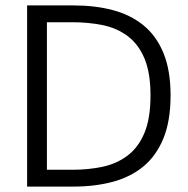

<svg xmlns="http://www.w3.org/2000/svg" viewBox="-20 -688 694 708"><path d="M80 0V-668H252Q330 -668 395 -651Q460 -634 508 -595.5Q556 -557 582.5 -493Q609 -429 609 -336Q609 -242 582.5 -177.5Q556 -113 508.5 -74Q461 -35 395.5 -17.5Q330 0 252 0ZM153 -62H247Q306 -62 358 -73Q410 -84 450 -114Q490 -144 512.5 -197.5Q535 -251 535 -336Q535 -420 512.5 -473Q490 -526 450 -555.5Q410 -585 358 -595.5Q306 -606 247 -606H153Z"/></svg>

Font: Atkinson Hyperlegible Next Light
Style: Regular
Weight: 300
Designer: Elliott Scott, Megan Eiswerth, Linus Boman, Theodore Petrosky, Letters from Sweden
Foundry: Applied Design Works, Letters from Sweden
Version: Version 2.001